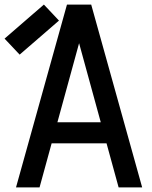

<svg xmlns="http://www.w3.org/2000/svg" viewBox="-46 -820 666 840"><path d="M24 0 247 -800H353L576 0H473L300 -631L127 0ZM128 -193 152 -285H448L472 -193ZM40 -581 -26 -651 146 -800 212 -730Z"/></svg>

Font: Victor Mono Thin
Style: Regular
Weight: 100
Monospace: yes
Designer: Rune Bjørnerås
Version: Version 1.561;gftools[0.9.30]